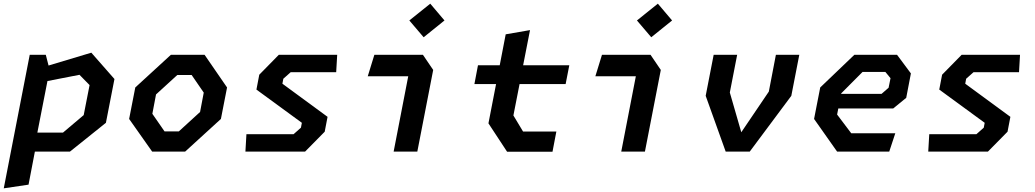

<svg xmlns="http://www.w3.org/2000/svg" viewBox="-40 -826 5640 1046"><path d="M-19.5 200 115.5 180 150 0H341L537 -157L583.5 -395.5L457.5 -539L224.5 -469L209.5 -527.5H122ZM163.5 -103.5 218.5 -384.5 393 -418.5 448 -362.5 416 -199 303 -103.5Z M789 0H968.5L1163.5 -178L1197 -349.5L1074.5 -527.5H891L697 -349.5L663.5 -178ZM790 -206 810 -311.5 926 -417.5H1004L1070 -321.5L1050 -216L934 -110H856.5Z M1297 0H1622L1729 -108.5L1744.5 -189.5L1498.5 -370L1503.5 -397L1543.5 -432.5H1791.5L1797 -527.5H1479L1372.5 -419L1357 -338L1604.5 -157L1599.5 -130.5L1559.5 -95H1302.5Z M2104.5 0H2233.5L2320 -445L2264 -527.5H1999.5L1963.5 -410.5H2184ZM2190 -714.5 2268 -623 2381.5 -714.5 2304 -806Z M2722.5 0.5H2970L2991 -109.5H2809.5L2757 -197L2790.5 -368H3041.5L3061.5 -470.5H2810L2847.5 -662L2715 -639L2682.5 -470.5H2564L2544.5 -368H2662.5L2621 -154Z M3344.5 0H3473.5L3560 -445L3504 -527.5H3239.5L3203.5 -410.5H3424ZM3430 -714.5 3508 -623 3621.5 -714.5 3544 -806Z M3913.5 0H4044.5L4271 -304L4314.5 -527.5H4187L4148.5 -327L3998.5 -105.5L3936 -322L3976 -527.5H3848L3804.5 -304Z M4520.5 0H4804.5L4837.5 -100H4597.5L4520.5 -202L4527 -235H4826L4897 -293L4922.5 -426L4847 -527.5H4614.5L4428.5 -349.5L4395 -178ZM4542.5 -314.5 4543 -317.5 4659 -434H4783.5L4811.5 -400L4801 -348L4762.5 -314.5Z M5017 0H5342L5449 -108.5L5464.5 -189.5L5218.5 -370L5223.5 -397L5263.5 -432.5H5511.5L5517 -527.5H5199L5092.5 -419L5077 -338L5324.5 -157L5319.5 -130.5L5279.5 -95H5022.5Z"/></svg>

Font: Monaspace Krypton SemiBold
Style: Italic
Weight: 600
Italic angle: -11°
Designer: Riley Cran & the Lettermatic Team
Foundry: Lettermatic
Version: Version 1.101 (Monaspace Krypton)